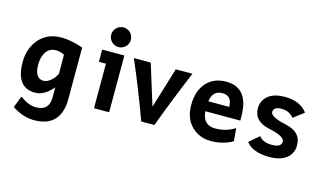

<svg xmlns="http://www.w3.org/2000/svg" viewBox="-107 -1094 2827 1675"><g transform="rotate(15 1306.0 -256.0)"><path d="M272.5 -117.2Q300.8 -117.2 332.5 -141.6Q364.3 -166 387.2 -209V-382.8Q347.7 -402.8 311.5 -402.8Q250.5 -402.8 219.2 -352.5Q191.9 -309.1 191.9 -243.7Q191.9 -117.2 272.5 -117.2ZM279.8 236.3Q181.2 236.3 82 170.9L123.5 65.9Q201.7 123.5 265.1 123.5Q387.2 123.5 387.2 4.9V-87.9Q310.1 2.4 228.5 2.4Q55.2 2.4 55.2 -228.5Q55.2 -354.5 129.2 -438.5Q203.1 -522.5 329.1 -522.5Q411.6 -522.5 523.9 -484.9V-22.5Q523.9 236.3 279.8 236.3Z M828.1 -570.3Q810.5 -570.3 794.2 -577.1Q777.8 -584 765.4 -596.4Q752.9 -608.9 746.1 -625.2Q739.3 -641.6 739.3 -659.2Q739.3 -676.8 746.1 -693.1Q752.9 -709.5 765.4 -721.9Q777.8 -734.4 794.2 -741.2Q810.5 -748 828.1 -748Q845.7 -748 862.1 -741.2Q878.4 -734.4 890.9 -721.9Q903.3 -709.5 910.2 -693.1Q917 -676.8 917 -659.2Q917 -641.6 910.2 -625.2Q903.3 -608.9 890.9 -596.4Q878.4 -584 862.1 -577.1Q845.7 -570.3 828.1 -570.3ZM897.5 0H760.7V-402.3H697.3V-512.7H897.5Z M1307.6 4.9H1188.5Q1086.9 -273.9 983.4 -512.7H1135.7L1250 -145.5L1362.3 -512.7H1512.7Q1404.3 -255.9 1307.6 4.9Z M1815.9 12.7Q1713.9 12.7 1643.1 -56.6Q1572.3 -126 1572.3 -248.5Q1572.3 -374 1637.9 -448.2Q1703.6 -522.5 1815.9 -522.5Q2021 -522.5 2021 -262.7L2021.5 -226.1H1706.1Q1714.4 -103 1828.1 -103Q1925.8 -103 2003.9 -153.8L2014.2 -37.6Q1927.7 12.7 1815.9 12.7ZM1897 -316.4Q1897 -417 1809.1 -417Q1722.2 -417 1709 -316.4Z M2349.6 15.1Q2193.8 15.1 2135.7 -64.5L2224.6 -140.1Q2259.3 -92.8 2341.8 -92.8Q2426.8 -92.8 2426.8 -145Q2426.8 -192.4 2284.2 -222.2Q2141.6 -252 2141.6 -371.1Q2141.6 -439 2193.8 -482.9Q2245.6 -526.9 2346.7 -526.9Q2483.9 -526.9 2548.8 -439L2454.6 -367.2Q2413.6 -418.9 2344.7 -418.9Q2270.5 -418.9 2270.5 -371.1Q2270.5 -326.7 2413.1 -295.9Q2555.7 -265.1 2555.7 -146Q2555.7 -70.8 2500 -27.8Q2444.3 15.1 2349.6 15.1Z"/></g></svg>

Font: Cadman
Style: Bold
Weight: 700
Designer: Paul James MIller
Foundry: High-Logic / Made with FontCreator
Version: Version 2.114;March 28, 2021;FontCreator 13.0.0.2683 64-bit